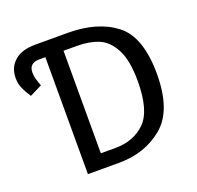

<svg xmlns="http://www.w3.org/2000/svg" viewBox="-122 -818 970 947"><g transform="rotate(-20 363.5 -344.5)"><path d="M672 -348Q672 -157 577.5 -78.5Q483 0 348 0H183V-614H151Q97 -614 97 -564Q97 -547 101.5 -530.5Q106 -514 115 -491L51 -459Q32 -487 21 -512Q10 -537 10 -567Q10 -622 48 -655.5Q86 -689 156 -689H327Q483 -689 577.5 -616.5Q672 -544 672 -348ZM571 -348Q571 -457 540 -515.5Q509 -574 461 -593.5Q413 -613 348 -613H278V-75H355Q451 -75 511 -134Q571 -193 571 -348Z"/></g></svg>

Font: Fira Sans
Style: Regular
Weight: 400
Designer: bBox Type GmbH & Carrois Corporate GbR & Edenspiekermann AG
Foundry: bBox Type GmbH & Carrois Corporate GbR & Edenspiekermann AG
Version: Version 4.301